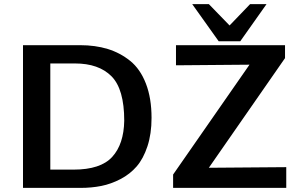

<svg xmlns="http://www.w3.org/2000/svg" viewBox="-20 -915 1483 935"><path d="M916 -895H997L1098 -791L1198 -895H1278L1150 -714H1045ZM823 0V-65L1195 -600L837 -597V-695H1368V-632L997 -98L1374 -101V0ZM92 0V-695H370Q444 -695 504.5 -676.5Q565 -658 614 -618.5Q663 -579 690.5 -508Q718 -437 718 -341Q718 -263 698 -202.5Q678 -142 645.5 -104.5Q613 -67 567 -43Q521 -19 473.5 -9.5Q426 0 372 0ZM225 -89H338Q470 -89 526.5 -151Q583 -213 585 -327Q585 -481 523 -543.5Q461 -606 345 -606H225Z"/></svg>

Font: Coval
Style: Bold
Weight: 700
Foundry: Context Ltd
Version: Version 001.000